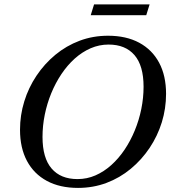

<svg xmlns="http://www.w3.org/2000/svg" viewBox="-20 -862 796 892"><path d="M177.5 -226Q177.5 -128 219.8 -79Q262 -30 340 -30Q384 -30 423.5 -47.2Q463 -64.5 497.2 -95.2Q531.5 -126 559 -167Q586.5 -208 606.2 -256Q626 -304 636.5 -355.8Q647 -407.5 647 -459Q647 -557 604.8 -606Q562.5 -655 484.5 -655Q441 -655 401.2 -637.8Q361.5 -620.5 327.2 -589.8Q293 -559 265.5 -518Q238 -477 218.2 -429Q198.5 -381 188 -329.2Q177.5 -277.5 177.5 -226ZM751.5 -426Q751.5 -358 731.8 -294Q712 -230 675 -174.8Q638 -119.5 587.2 -77.5Q536.5 -35.5 474.5 -12.2Q412.5 11 342.5 11Q258 11 197.8 -21.5Q137.5 -54 105.2 -114.5Q73 -175 73 -259Q73 -327 92.8 -391Q112.5 -455 149.5 -510.2Q186.5 -565.5 237.2 -607.5Q288 -649.5 350 -672.8Q412 -696 482 -696Q566.5 -696 626.8 -663.5Q687 -631 719.2 -570.8Q751.5 -510.5 751.5 -426ZM401.5 -791.5 417 -841.5H675L659.5 -791.5Z"/></svg>

Font: Newsreader 36pt Medium
Style: Italic
Weight: 500
Italic angle: -17°
Designer: Hugues Gentile
Foundry: Production Type
Version: Version 1.003